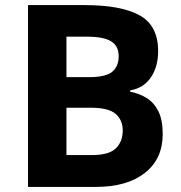

<svg xmlns="http://www.w3.org/2000/svg" viewBox="-20 -734 712 754"><path d="M312 -714Q455 -714 528 -674Q601 -634 601 -533Q601 -472 572.5 -430Q544 -388 491 -379V-374Q527 -367 556 -349Q585 -331 602 -297Q619 -263 619 -207Q619 -110 549 -55Q479 0 357 0H90V-714ZM329 -431Q395 -431 420.5 -452Q446 -473 446 -513Q446 -554 416 -572Q386 -590 321 -590H241V-431ZM241 -311V-125H340Q408 -125 435 -151.5Q462 -178 462 -222Q462 -262 434.5 -286.5Q407 -311 335 -311Z"/></svg>

Font: Noto Sans Tamil
Style: Bold
Weight: 700
Designer: Jelle Bosma - Monotype Design Team
Foundry: Monotype Imaging Inc.
Version: Version 2.004; ttfautohint (v1.8.4.7-5d5b)